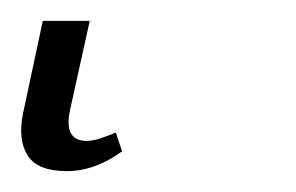

<svg xmlns="http://www.w3.org/2000/svg" viewBox="-46 52 284 184"><path d="M18 216Q-10 216 -19.5 201Q-29 186 -24 161L-5 72H40L21 158Q15 187 37 187Q43 187 50.5 184.5Q58 182 65 179L71 197Q45 216 18 216Z"/></svg>

Font: Noto Serif SemiCondensed ExtraLight
Style: Italic
Weight: 200
Width: 4
Italic angle: -12°
Designer: Monotype Design Team
Foundry: Monotype Imaging Inc.
Version: Version 2.013